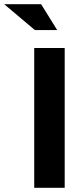

<svg xmlns="http://www.w3.org/2000/svg" viewBox="-106 -900 387 920"><path d="M58 -670V0H204V-670ZM-86 -880 61 -756H168L91 -880Z"/></svg>

Font: LT Wave Bold
Style: Regular
Weight: 700
Designer: Daniel Lyons
Version: Version 2.5 (Glyphs App)